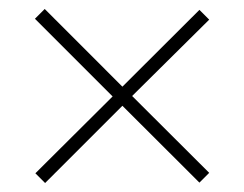

<svg xmlns="http://www.w3.org/2000/svg" viewBox="-20 -572 550 432"><path d="M428.7 -549.8 450.7 -527.8 277.3 -356 450.7 -183.1 428.7 -161.1 255.4 -334 81.5 -160.2 59.6 -182.1 233.4 -355 58.6 -529.8 80.6 -551.8 255.4 -377Z"/></svg>

Font: TypoPRO Playfair Display
Style: Regular
Weight: 400
Designer: Claus Eggers Sørensen
Foundry: Claus Eggers Sørensen
Version: Version 1.004;PS 001.004;hotconv 1.0.70;makeotf.lib2.5.58329